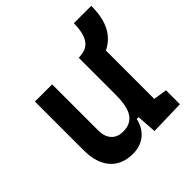

<svg xmlns="http://www.w3.org/2000/svg" viewBox="-176 -799 952 952"><g transform="rotate(-45 300.0 -323.0)"><path d="M227.5 9.8Q150.9 9.8 108.6 -38.8Q66.4 -87.4 66.4 -175.8V-517.6H187V-195.3Q187 -150.9 209.2 -126.7Q231.4 -102.5 271.5 -102.5Q322.3 -102.5 347.9 -138.4Q373.5 -174.3 373.5 -258.8V-517.6H378.9L398.4 -520Q440.4 -525.9 459 -561.5Q477.5 -597.2 477.5 -655.8H599.6Q599.6 -578.1 574.5 -526.9Q549.3 -475.6 494.1 -447.3V-108.4L565.4 -97.7V0L382.3 4.9L375 -99.6H362.3Q350.1 -46.9 314.7 -18.6Q279.3 9.8 227.5 9.8Z"/></g></svg>

Font: CaskaydiaCove NF SemiBold
Style: Regular
Weight: 600
Designer: Aaron Bell
Foundry: Saja Typeworks
Version: Version 2111.001; VTT 6.35;Nerd Fonts 3.2.1